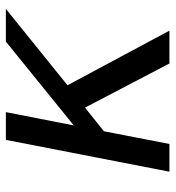

<svg xmlns="http://www.w3.org/2000/svg" viewBox="8 -594 587 642"><g transform="rotate(-90 301.0 -273.5)"><path d="M47.4 0H140.1L182.6 -219.2L261.7 -282.2L409.2 0H519L336.4 -340.8L591.8 -546.9H482.4L202.1 -319.8L246.6 -546.9H153.8Z"/></g></svg>

Font: Hack
Style: Oblique
Weight: 400
Italic angle: -12°
Monospace: yes
Designer: Christopher Simpkins
Foundry: Christopher Simpkins
Version: Version 2.010